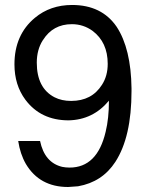

<svg xmlns="http://www.w3.org/2000/svg" viewBox="-20 -729 596 772"><path d="M53.2 -162.1H141.1Q159.2 -75.2 230 -58.1Q244.1 -55.2 259.8 -55.2Q371.1 -55.2 404.8 -199.2Q418 -252.9 418 -324.2Q354 -247.1 255.9 -245.1Q144 -245.1 82 -328.1Q38.1 -387.2 38.1 -470.2Q38.1 -588.9 120.1 -657.2Q182.1 -709 270 -709Q389.2 -709 449.2 -621.1Q506.8 -533.2 508.8 -374V-362.8Q508.8 -178.2 443.8 -78.1Q391.1 2.9 293.9 20L253.9 22.9Q139.2 22.9 84 -69.8Q61 -109.9 53.2 -162.1ZM269 -631.8Q192.9 -631.8 152.8 -567.9L151.9 -566.9Q127.9 -528.8 127.9 -477.1Q127.9 -375 199.2 -337.9Q228 -323.2 266.1 -323.2Q349.1 -323.2 390.1 -388.2Q413.1 -423.8 413.1 -472.2Q413.1 -559.1 352.1 -605Q314.9 -631.8 269 -631.8Z"/></svg>

Font: SolaimanLipi
Style: Normal
Weight: 400
Designer: Solaiman Karim
Foundry: Al Mamun Sumon
Version: Version 2.000